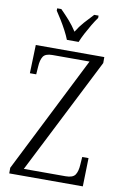

<svg xmlns="http://www.w3.org/2000/svg" viewBox="-100 -988 675 1046"><g transform="rotate(10 237.0 -465.5)"><path d="M28 0V-31L353 -676H148Q109 -676 96.5 -656.5Q84 -637 82 -600L79 -557H44L49 -714H428V-681L102 -38H333Q373 -38 386 -57.5Q399 -77 401 -114L404 -157H439L435 0ZM211 -771Q202 -794 188 -820.5Q174 -847 158 -873Q142 -899 129 -918V-931H152Q179 -904 201.5 -878.5Q224 -853 244 -822Q263 -853 285.5 -878.5Q308 -904 334 -931H358V-918Q344 -899 328.5 -873Q313 -847 299 -820.5Q285 -794 276 -771Z"/></g></svg>

Font: Noto Serif Tamil Condensed Light
Style: Regular
Weight: 300
Width: 3
Designer: Indian Type Foundry, Tom Grace, and the Monotype Design Team
Foundry: Monotype Imaging Inc.
Version: Version 2.004; ttfautohint (v1.8.4.7-5d5b)